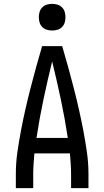

<svg xmlns="http://www.w3.org/2000/svg" viewBox="-20 -974 540 994"><path d="M62 0V-74Q62 -130 70 -186Q78 -242 88.5 -297.5Q99 -353 111.5 -408Q124 -463 138 -517.5Q152 -572 167 -626.5Q182 -681 198 -735H302Q318 -681 333 -626.5Q348 -572 362 -517.5Q376 -463 388.5 -408Q401 -353 411.5 -297.5Q422 -242 430 -186Q438 -130 438 -74V0H348V-74Q348 -100 346 -127Q344 -154 342 -180H158Q156 -154 154 -127Q152 -100 152 -74V0ZM169 -260H331Q316 -360 295 -459Q274 -558 250 -656Q226 -558 205 -459Q184 -360 169 -260ZM250 -816Q236 -816 222.5 -820Q209 -824 199 -834Q189 -844 185 -857.5Q181 -871 181 -885Q181 -899 185 -912.5Q189 -926 199 -936Q209 -946 222.5 -950Q236 -954 250 -954Q264 -954 277.5 -950Q291 -946 301 -936Q311 -926 315 -912.5Q319 -899 319 -885Q319 -871 315 -857.5Q311 -844 301 -834Q291 -824 277.5 -820Q264 -816 250 -816Z"/></svg>

Font: Iosevka Curly Medium
Style: Regular
Weight: 500
Monospace: yes
Designer: Belleve Invis
Foundry: Belleve Invis
Version: Version 22.1.2; ttfautohint (v1.8.4)